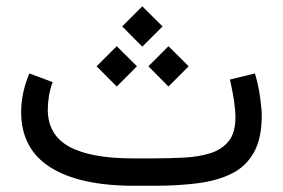

<svg xmlns="http://www.w3.org/2000/svg" viewBox="-20 -596 908 616"><path d="M476.1 0H410.2Q234.9 0 141.4 -59.3Q47.9 -118.7 47.9 -236.3Q47.9 -269 54.9 -300.3Q62 -331.5 74.2 -360.4L148.9 -332.5Q141.1 -312 137.2 -288.6Q133.3 -265.1 133.3 -243.7Q133.8 -163.1 202.1 -125.5Q270.5 -87.9 405.3 -87.9H472.7Q522.9 -87.9 569.8 -90.3Q616.7 -92.8 654.1 -104.2Q691.4 -115.7 713.4 -142.8Q735.4 -169.9 735.4 -218.8Q735.4 -262.7 717.8 -340.8L797.9 -360.4Q809.1 -323.7 814.5 -284.2Q819.8 -244.6 819.8 -226.1Q819.8 -152.3 794.7 -107.2Q769.5 -62 723.4 -39.1Q677.2 -16.1 614.3 -8.1Q551.3 0 476.1 0ZM372.1 -511.2 436.5 -575.7 501.5 -511.2 436.5 -446.3ZM456.1 -383.3 520.5 -447.8 585.4 -383.3 520.5 -318.4ZM290 -383.3 354.5 -447.8 419.4 -383.3 354.5 -318.4Z"/></svg>

Font: Vazir WOL
Style: Regular-WOL
Weight: 400
Designer: Saber Rastikerdar
Foundry: Saber Rastikerdar
Version: Version 30.00;August 23, 2021;FontCreator 13.0.0.2683 64-bit